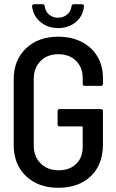

<svg xmlns="http://www.w3.org/2000/svg" viewBox="-20 -882 551 910"><path d="M45 -194V-506Q45 -597 103 -652.5Q161 -708 256 -708Q319 -708 367 -683.5Q415 -659 441.5 -614.5Q468 -570 468 -512V-485Q468 -475 458 -475H382Q372 -475 372 -485V-512Q372 -562 340.5 -593.5Q309 -625 256 -625Q204 -625 172 -592.5Q140 -560 140 -508V-192Q140 -140 172.5 -107.5Q205 -75 258 -75Q310 -75 341 -105Q372 -135 372 -186V-279Q372 -283 368 -283H263Q253 -283 253 -293V-355Q253 -365 263 -365H458Q468 -365 468 -355V-199Q468 -102 410.5 -47Q353 8 256 8Q161 8 103 -47.5Q45 -103 45 -194ZM132 -852Q132 -862 142 -862H181Q191 -862 192 -852Q195 -828 212.5 -813Q230 -798 255 -798Q280 -798 298 -813Q316 -828 319 -852Q320 -862 330 -862H368Q378 -862 378 -853Q374 -807 340 -778Q306 -749 255 -749Q206 -749 171.5 -778Q137 -807 132 -852Z"/></svg>

Font: Barlow Semi Condensed Medium
Style: Regular
Weight: 500
Width: 4
Designer: Jeremy Tribby
Foundry: Tribby Type
Version: Version 1.422; ttfautohint (v1.8)